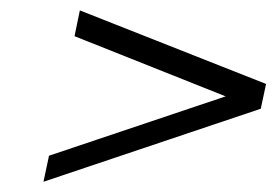

<svg xmlns="http://www.w3.org/2000/svg" viewBox="-20 -422 534 371"><path d="M416 -235.8 124 -352.1 134.3 -401.9 494.1 -259.8 483.9 -211.9 64 -70.8 74.7 -121.1Z"/></svg>

Font: Linux Biolinum
Style: Italic
Weight: 400
Italic angle: -12°
Designer: Philipp H. Poll
Foundry: Philipp H. Poll
Version: Version 1.1.3 ; ttfautohint (v0.9)